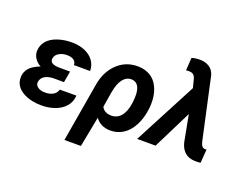

<svg xmlns="http://www.w3.org/2000/svg" viewBox="-140 -1030 1913 1509"><g transform="rotate(20 816.5 -275.5)"><path d="M20.5 -145.5Q22 -188.5 49.3 -220.2Q76.7 -252 138.2 -275.4Q105.5 -293 87.6 -320.3Q69.8 -347.7 69.8 -379.4Q70.8 -427.7 100.6 -463.9Q130.4 -500 188.2 -519.5Q246.1 -539.1 314.5 -537.6Q372.1 -536.1 418 -515.9Q463.9 -495.6 489.5 -459.7Q515.1 -423.8 516.1 -375L380.4 -375.5Q380.4 -402.3 360.1 -416.5Q339.8 -430.7 303.7 -430.7Q265.6 -430.7 237.3 -413.8Q209 -397 204.1 -369.1Q194.8 -320.3 272 -317.4L369.6 -316.9L353 -222.7L272.5 -223.1Q223.1 -223.1 194.1 -205.8Q165 -188.5 159.7 -156.2Q154.8 -129.9 177.7 -112.5Q200.7 -95.2 236.8 -95.2Q277.3 -93.8 306.2 -110.1Q335 -126.5 341.8 -156.2L481 -156.7Q478 -103.5 445.6 -65.7Q413.1 -27.8 358.9 -8.3Q304.7 11.2 241.2 9.8Q178.2 8.8 126.7 -10.3Q75.2 -29.3 47.1 -63.2Q19 -97.2 20.5 -145.5Z M594.2 -281.2Q611.3 -396 681.6 -466.8Q755.9 -541 862.8 -538.1Q918.9 -536.6 961.2 -511.5Q1003.4 -486.3 1027.6 -437.5Q1051.8 -388.7 1055.2 -328.6Q1057.1 -294.9 1053.7 -261.2L1052.2 -251Q1042.5 -171.4 1009.8 -110.1Q977.1 -48.8 928 -18.6Q878.9 11.7 818.8 10.3Q741.2 8.3 698.2 -50.3L649.4 203.1H511.7ZM710 -147Q731 -104.5 788.6 -102.5Q837.4 -101.1 870.4 -138.4Q903.3 -175.8 913.6 -248L915.5 -261.2Q919.9 -302.7 918.5 -328.1Q913.1 -421.4 847.7 -424.8Q804.2 -426.8 774.2 -388.9Q744.1 -351.1 731 -274.9Z M1301.8 -753.9Q1344.7 -752.9 1376.7 -732.7Q1408.7 -712.4 1421.4 -669.9L1533.2 -157.7Q1540 -130.4 1548.3 -119.9Q1556.6 -109.4 1570.3 -107.4H1578.6H1586.9L1578.6 5.9Q1554.7 8.8 1530.8 7.8Q1429.7 4.9 1402.8 -100.6L1360.8 -322.8L1200.2 0H1045.9L1321.3 -524.9L1302.7 -597.2Q1295.4 -622.1 1280.5 -631.6Q1265.6 -641.1 1237.8 -639.2L1222.7 -638.2L1229.5 -744.6Q1262.2 -754.9 1301.8 -753.9Z"/></g></svg>

Font: RobotoInd
Style: Bold Italic
Weight: 700
Italic angle: -12°
Designer: Google
Version: Version 2.001150; 2014